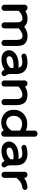

<svg xmlns="http://www.w3.org/2000/svg" viewBox="1220 -1834 628 3108"><g transform="rotate(90 1534.0 -280.0)"><path d="M57 -32V-371Q57 -387 72.5 -399.5Q88 -412 106 -412Q123 -412 138 -401Q153 -390 155 -375Q218 -412 277 -412Q372 -412 411 -357Q485 -412 560 -412Q635 -412 679.5 -375.5Q724 -339 724 -240V-32Q724 -16 708.5 -3Q693 10 675 10Q657 10 641.5 -3Q626 -16 626 -32V-240Q626 -330 560 -330Q506 -330 438 -268Q440 -250 440 -240V-32Q440 -16 424.5 -3Q409 10 391 10Q373 10 357.5 -3Q342 -16 342 -32V-240Q342 -330 277 -330Q218 -330 155 -267V-32Q155 -16 139.5 -3Q124 10 106 10Q88 10 72.5 -3Q57 -16 57 -32Z M944 10Q866 10 829.5 -27.5Q793 -65 793 -111Q793 -168 840 -209Q903 -267 1031 -267Q1038 -267 1053 -266.5Q1068 -266 1076 -266Q1060 -328 989 -328Q953 -328 904 -315Q887 -310 870.5 -318Q854 -326 849 -342Q844 -357 852.5 -373Q861 -389 878 -393Q934 -411 989 -411Q1081 -411 1129.5 -364Q1178 -317 1178 -234V-144Q1178 -85 1202 -61Q1214 -47 1212.5 -30Q1211 -13 1197 -2Q1184 10 1165 9.5Q1146 9 1134 -3Q1116 -21 1105 -39Q1039 10 944 10ZM1080 -136V-184Q1071 -184 1055 -184.5Q1039 -185 1031 -185Q943 -185 902 -149Q891 -138 891 -111Q891 -96 905 -84Q919 -72 944 -72Q1025 -72 1080 -136Z M1283 -32V-370Q1283 -386 1298.5 -398.5Q1314 -411 1332 -411Q1350 -411 1365 -399Q1380 -387 1381 -371Q1448 -411 1515 -411Q1550 -411 1578 -403Q1606 -395 1630.5 -375.5Q1655 -356 1668.5 -319Q1682 -282 1682 -228V-32Q1682 -15 1667 -2.5Q1652 10 1633 10Q1614 10 1599 -2.5Q1584 -15 1584 -32V-228Q1584 -328 1515 -328Q1450 -328 1381 -266V-32Q1381 -15 1366 -2.5Q1351 10 1332 10Q1313 10 1298 -2.5Q1283 -15 1283 -32Z M2094 -26Q2033 14 1963 14Q1876 14 1816.5 -41Q1757 -96 1757 -189Q1757 -286 1822.5 -346.5Q1888 -407 1985 -407Q2042 -407 2094 -385V-533Q2094 -549 2109.5 -561.5Q2125 -574 2143 -574Q2161 -574 2176.5 -561.5Q2192 -549 2192 -533V-28Q2192 -11 2177 1.5Q2162 14 2143 14Q2124 14 2109.5 2.5Q2095 -9 2094 -26ZM1963 -68Q2037 -68 2094 -153V-290Q2041 -324 1985 -324Q1927 -324 1891 -285Q1855 -246 1855 -189Q1855 -137 1884.5 -102.5Q1914 -68 1963 -68Z M2422 10Q2344 10 2307.5 -27.5Q2271 -65 2271 -111Q2271 -168 2318 -209Q2381 -267 2509 -267Q2516 -267 2531 -266.5Q2546 -266 2554 -266Q2538 -328 2467 -328Q2431 -328 2382 -315Q2365 -310 2348.5 -318Q2332 -326 2327 -342Q2322 -357 2330.5 -373Q2339 -389 2356 -393Q2412 -411 2467 -411Q2559 -411 2607.5 -364Q2656 -317 2656 -234V-144Q2656 -85 2680 -61Q2692 -47 2690.5 -30Q2689 -13 2675 -2Q2662 10 2643 9.5Q2624 9 2612 -3Q2594 -21 2583 -39Q2517 10 2422 10ZM2558 -136V-184Q2549 -184 2533 -184.5Q2517 -185 2509 -185Q2421 -185 2380 -149Q2369 -138 2369 -111Q2369 -96 2383 -84Q2397 -72 2422 -72Q2503 -72 2558 -136Z M2761 -32V-370Q2761 -386 2776.5 -398.5Q2792 -411 2810 -411Q2828 -411 2843.5 -398.5Q2859 -386 2859 -370V-356Q2921 -401 3005 -411Q3023 -413 3038 -402.5Q3053 -392 3055 -376Q3057 -359 3045.5 -344.5Q3034 -330 3017 -328Q2921 -316 2859 -230V-32Q2859 -15 2844 -2.5Q2829 10 2810 10Q2791 10 2776 -2.5Q2761 -15 2761 -32Z"/></g></svg>

Font: Hoogli
Style: Bold
Weight: 700
Designer: Anand Singh Naorem
Foundry: Brand New Type
Version: Version 1.00 b007